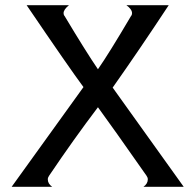

<svg xmlns="http://www.w3.org/2000/svg" viewBox="-20 -723 756 743"><path d="M416 -384 691 0H535Q552 -12 552 -29Q552 -36 547 -43Q414 -233 359 -308Q265 -184 170 -43Q165 -36 165 -29Q165 -12 182 0H25L303 -386Q248 -460 83 -703H247Q226 -686 226 -672Q226 -665 230 -661Q312 -524 359 -455Q401 -515 487 -661Q491 -665 491 -672Q491 -687 469 -703H633Q519 -530 416 -384Z"/></svg>

Font: GFS Complutum
Style: Regular
Weight: 400
Designer: George D. Matthiopoulos
Foundry: George D. Matthiopoulos
Version: Version 1.000